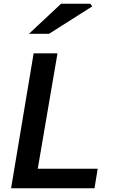

<svg xmlns="http://www.w3.org/2000/svg" viewBox="-20 -1002 614 1022"><path d="M159 -718H286L181 -104H500L483 0H39ZM305 -982H461L471 -968L241 -822H134Z"/></svg>

Font: Nebula Sans Semibold
Style: Regular
Weight: 600
Italic angle: -9°
Designer: Paul D. Hunt for Adobe (as Source Sans)
Foundry: Nebula Entertainment & Broadcasting LLC
Version: Version 1.010